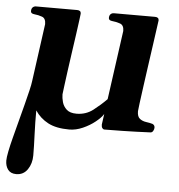

<svg xmlns="http://www.w3.org/2000/svg" viewBox="-55 -534 747 801"><g transform="rotate(5 318.5 -134.0)"><path d="M42 217.8Q18.6 217.8 7.3 202.6Q-3.9 187.5 -3.9 165Q-3.9 152.3 1.2 126.5Q6.3 100.6 15.1 66.9Q23.9 33.2 33.4 -3.2Q43 -39.6 51.8 -73.7Q60.5 -107.9 66.9 -134.5Q73.2 -161.1 74.7 -174.8L107.9 -416Q107.9 -440.4 92 -446Q76.2 -451.7 60.1 -453.1Q44.4 -454.6 44.4 -464.8Q44.4 -475.6 50 -481Q55.7 -486.3 63.5 -486.3H235.8Q252 -486.3 252 -472.7Q252 -470.7 248.8 -446.5Q245.6 -422.4 240.5 -385.5Q235.4 -348.6 229.2 -306.6Q223.1 -264.6 218 -226.6Q212.9 -188.5 209.5 -162.1Q206.1 -135.7 205.6 -130.4Q205.6 -115.7 210.4 -98.1Q215.3 -80.6 229.2 -67.9Q243.2 -55.2 270.5 -55.2Q310.1 -55.2 340.1 -78.4Q370.1 -101.6 395 -127L435.1 -416Q435.1 -440.4 418.7 -446Q402.3 -451.7 386.2 -453.1Q370.6 -454.6 370.6 -464.8Q370.6 -475.6 376.2 -481Q381.8 -486.3 389.6 -486.3H562Q578.1 -486.3 578.1 -472.7Q578.1 -471.7 574.2 -444.6Q570.3 -417.5 564.5 -375.2Q558.6 -333 551.8 -285.4Q544.9 -237.8 539.1 -194.3Q533.2 -150.9 529.3 -121.6Q525.4 -92.3 525.4 -87.9Q525.4 -64.9 536.9 -56.4Q548.3 -47.9 563.5 -45.9Q578.6 -43.9 590.3 -40.5Q600.1 -36.1 600.1 -25.4Q600.1 -19 596.2 -12Q592.3 -4.9 585.4 -4.4Q522 -1.5 470.2 -0.5Q418.5 0.5 391.6 0.5Q387.7 0.5 383.8 -4.4Q379.9 -9.3 379.9 -19L386.2 -64Q376.5 -48.3 354 -30.3Q331.5 -12.2 302.7 0.5Q273.9 13.2 246.1 13.2Q191.4 13.2 157.5 -4.6Q123.5 -22.5 102.5 -54.2Q102.1 -5.4 104.2 46.1Q106.4 97.7 106.4 133.8Q106.4 168 89.4 192.9Q72.3 217.8 42 217.8Z"/></g></svg>

Font: Gelasio SemiBold
Style: Italic
Weight: 600
Italic angle: -8.5°
Designer: Eben Sorkin
Foundry: Eben Sorkin
Version: Version 1.008